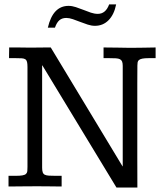

<svg xmlns="http://www.w3.org/2000/svg" viewBox="-20 -845 744 870"><path d="M21.5 -629.9Q21.5 -629.9 27.3 -629.9Q33.2 -629.9 42.5 -629.9Q51.8 -629.9 62.7 -629.9Q73.7 -629.9 84 -629.6Q94.2 -629.4 102.5 -629.4Q110.8 -629.4 114.3 -629.4Q124 -629.4 136.2 -629.4Q148.4 -629.4 161.4 -629.6Q174.3 -629.9 187 -629.9Q199.7 -629.9 210 -629.9L535.2 -91.3H536.1V-546.4Q536.1 -559.1 533.2 -566.2Q530.3 -573.2 523.4 -576.7Q516.6 -580.1 504.6 -580.8Q492.7 -581.5 474.6 -581.5H449.2V-629.9Q487.8 -629.9 514.2 -629.2Q540.5 -628.4 562 -628.4Q564.5 -628.4 571.3 -628.4Q578.1 -628.4 587.2 -628.4Q596.2 -628.4 607.2 -628.7Q618.2 -628.9 628.9 -628.9Q654.3 -629.4 685.1 -629.9V-581.5H654.3Q635.3 -581.5 624.8 -579.3Q614.3 -577.1 609.4 -572.8Q604.5 -568.4 603.5 -562Q602.5 -555.7 602.5 -547.4Q602.5 -547.4 602.5 -536.9Q602.5 -526.4 602.3 -507.1Q602.1 -487.8 602.1 -460.9Q602.1 -434.1 602.1 -402.3V-137.2Q602.1 -65.4 602.5 4.9H507.8L171.9 -548.8H170.9V-85.4Q170.9 -71.8 173.6 -64.2Q176.3 -56.6 183.1 -53.2Q189.9 -49.8 201.9 -49.1Q213.9 -48.3 232.9 -48.3H259.3V0Q246.1 0 233.9 -0.2Q221.7 -0.5 208.7 -0.5Q195.8 -0.5 181.2 -0.7Q166.5 -1 147.9 -1Q127.9 -1 111.1 -0.7Q94.2 -0.5 78.9 -0.5Q63.5 -0.5 48.6 -0.2Q33.7 0 18.6 0V-48.3H49.8Q70.3 -48.3 81.5 -50.3Q92.8 -52.2 97.9 -57.1Q103 -62 103.8 -69.6Q104.5 -77.1 104.5 -88.4V-541.5Q104.5 -556.2 102.5 -564.2Q100.6 -572.3 95 -576.2Q89.4 -580.1 78.9 -580.8Q68.4 -581.5 51.3 -581.5H21Q21 -585.9 21 -592.3Q21 -598.6 21.2 -605.5Q21.5 -612.3 21.5 -618.9Q21.5 -625.5 21.5 -629.9ZM506.3 -825.2Q497.1 -778.8 471.9 -753.4Q446.8 -728 410.2 -728Q394.5 -728 377.4 -733.6Q360.4 -739.3 343.3 -745.8Q326.2 -752.4 310.1 -758.1Q293.9 -763.7 280.3 -763.7Q261.2 -763.7 249 -753.2Q236.8 -742.7 229 -719.7H196.8Q219.7 -818.4 290.5 -818.4Q306.6 -818.4 323.7 -812.7Q340.8 -807.1 357.9 -800.3Q375 -793.5 391.4 -787.8Q407.7 -782.2 423.3 -782.2Q459 -782.2 474.6 -825.2Z"/></svg>

Font: Kameron
Style: Regular
Weight: 400
Version: Version 1.000